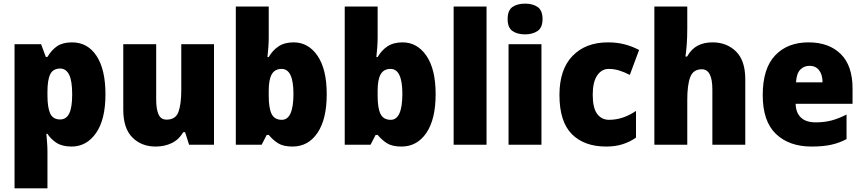

<svg xmlns="http://www.w3.org/2000/svg" viewBox="-20 -796 4745 1056"><path d="M376 -563Q462 -563 511 -488.5Q560 -414 560 -277Q560 -138 508 -64Q456 10 374 10Q323 10 291.5 -10Q260 -30 241 -60H235Q237 -35 239 -11Q241 13 241 37V240H60V-553H206L232 -483H241Q264 -522 295 -542.5Q326 -563 376 -563ZM311 -419Q272 -419 256.5 -388Q241 -357 241 -292V-271Q241 -205 256 -172Q271 -139 311 -139Q344 -139 360.5 -171.5Q377 -204 377 -277Q377 -352 360 -385.5Q343 -419 311 -419Z M1157 -553V0H1020L998 -69H988Q964 -28 924.5 -9Q885 10 836 10Q758 10 708 -40Q658 -90 658 -193V-553H839V-249Q839 -195 852 -166.5Q865 -138 896 -138Q946 -138 961.5 -180.5Q977 -223 977 -300V-553Z M1458 -588Q1458 -564 1456 -537Q1454 -510 1451 -482H1458Q1479 -519 1512 -541Q1545 -563 1595 -563Q1676 -563 1726.5 -489Q1777 -415 1777 -278Q1777 -140 1726 -65Q1675 10 1589 10Q1539 10 1510.5 -7.5Q1482 -25 1458 -54H1447L1419 0H1277V-760H1458ZM1529 -417Q1492 -417 1475 -388Q1458 -359 1458 -298V-269Q1458 -201 1474 -169Q1490 -137 1530 -137Q1594 -137 1594 -280Q1594 -417 1529 -417Z M2057 -588Q2057 -564 2055 -537Q2053 -510 2050 -482H2057Q2078 -519 2111 -541Q2144 -563 2194 -563Q2275 -563 2325.5 -489Q2376 -415 2376 -278Q2376 -140 2325 -65Q2274 10 2188 10Q2138 10 2109.5 -7.5Q2081 -25 2057 -54H2046L2018 0H1876V-760H2057ZM2128 -417Q2091 -417 2074 -388Q2057 -359 2057 -298V-269Q2057 -201 2073 -169Q2089 -137 2129 -137Q2193 -137 2193 -280Q2193 -417 2128 -417Z M2656 0H2475V-760H2656Z M2868 -776Q2910 -776 2937 -757.5Q2964 -739 2964 -691Q2964 -644 2936.5 -625.5Q2909 -607 2868 -607Q2825 -607 2798.5 -625.5Q2772 -644 2772 -691Q2772 -739 2798.5 -757.5Q2825 -776 2868 -776ZM2958 -553V0H2777V-553Z M3314 10Q3193 10 3125 -58.5Q3057 -127 3057 -274Q3057 -414 3129 -488.5Q3201 -563 3324 -563Q3373 -563 3415.5 -552Q3458 -541 3495 -521L3444 -384Q3413 -400 3385 -408.5Q3357 -417 3328 -417Q3289 -417 3264.5 -381Q3240 -345 3240 -275Q3240 -202 3264.5 -169.5Q3289 -137 3330 -137Q3406 -137 3478 -186V-39Q3445 -16 3405 -3Q3365 10 3314 10Z M3760 -641Q3760 -589 3757 -550Q3754 -511 3750 -485H3759Q3782 -526 3816.5 -544.5Q3851 -563 3899 -563Q3977 -563 4028 -513Q4079 -463 4079 -360V0H3898V-304Q3898 -415 3840 -415Q3793 -415 3776.5 -372.5Q3760 -330 3760 -247V0H3579V-760H3760Z M4427 -563Q4539 -563 4604 -499Q4669 -435 4669 -310V-225H4356Q4357 -177 4384.5 -150Q4412 -123 4467 -123Q4514 -123 4553.5 -133.5Q4593 -144 4636 -166V-31Q4597 -10 4552 0Q4507 10 4444 10Q4320 10 4247.5 -59.5Q4175 -129 4175 -273Q4175 -419 4243 -491Q4311 -563 4427 -563ZM4433 -434Q4402 -434 4381.5 -413Q4361 -392 4358 -343H4504Q4504 -385 4485 -409.5Q4466 -434 4433 -434Z"/></svg>

Font: Noto Sans Lao UI SemCond Blk
Style: Regular
Weight: 900
Width: 4
Designer: Monotype Design Team
Foundry: Monotype Imaging Inc.
Version: Version 2.000; ttfautohint (v1.8.4.7-5d5b)